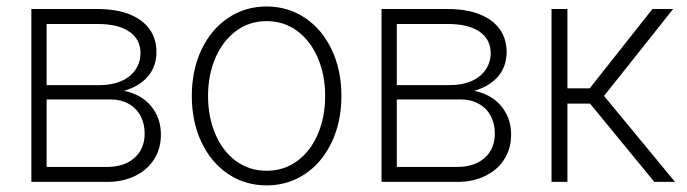

<svg xmlns="http://www.w3.org/2000/svg" viewBox="-20 -558 2106 589"><path d="M76.2 -530.3H280.3Q335.9 -530.3 376.5 -514.4Q417 -498.5 438.5 -468.8Q460 -439 460 -398.4Q459.5 -353 433.3 -323Q407.2 -293 360.4 -279.3Q392.6 -273.4 418.2 -255.6Q443.8 -237.8 458.7 -209.5Q473.6 -181.2 473.6 -144.5Q473.6 -102.5 453.1 -69.8Q432.6 -37.1 395 -18.6Q357.4 0 308.6 0H76.2ZM423.8 -148.4Q423.8 -179.2 410.9 -202.9Q397.9 -226.6 374.3 -239.7Q350.6 -252.9 320.3 -252.9H123V-45.9H308.6Q361.3 -45.9 392.6 -73.7Q423.8 -101.6 423.8 -148.4ZM411.1 -396.5Q410.2 -438.5 376 -461.4Q341.8 -484.4 280.3 -484.4H123V-296.9H286.1Q323.2 -296.9 351.6 -309.1Q379.9 -321.3 395.5 -344Q411.1 -366.7 411.1 -396.5Z M568.4 -263.7Q568.4 -342.8 597.9 -405.3Q627.4 -467.8 679.7 -502.9Q731.9 -538.1 797.9 -538.1Q863.8 -538.1 916 -502.9Q968.3 -467.8 997.8 -405.3Q1027.3 -342.8 1027.3 -263.7Q1027.3 -184.6 997.8 -122.1Q968.3 -59.6 916 -24.4Q863.8 10.7 797.9 10.7Q731.9 10.7 679.7 -24.4Q627.4 -59.6 597.9 -122.1Q568.4 -184.6 568.4 -263.7ZM977.5 -263.7Q977.5 -327.1 955.3 -379.6Q933.1 -432.1 892.3 -462.6Q851.6 -493.2 797.9 -493.2Q744.1 -493.2 703.4 -462.4Q662.6 -431.6 640.4 -379.4Q618.2 -327.1 618.2 -263.7Q618.2 -199.7 640.4 -147.2Q662.6 -94.7 703.4 -64.5Q744.1 -34.2 797.9 -34.2Q851.6 -34.2 892.3 -64.5Q933.1 -94.7 955.3 -147.2Q977.5 -199.7 977.5 -263.7Z M1150.4 -530.3H1354.5Q1410.2 -530.3 1450.7 -514.4Q1491.2 -498.5 1512.7 -468.8Q1534.2 -439 1534.2 -398.4Q1533.7 -353 1507.6 -323Q1481.4 -293 1434.6 -279.3Q1466.8 -273.4 1492.4 -255.6Q1518.1 -237.8 1533 -209.5Q1547.9 -181.2 1547.9 -144.5Q1547.9 -102.5 1527.3 -69.8Q1506.8 -37.1 1469.2 -18.6Q1431.6 0 1382.8 0H1150.4ZM1498 -148.4Q1498 -179.2 1485.1 -202.9Q1472.2 -226.6 1448.5 -239.7Q1424.8 -252.9 1394.5 -252.9H1197.3V-45.9H1382.8Q1435.5 -45.9 1466.8 -73.7Q1498 -101.6 1498 -148.4ZM1485.4 -396.5Q1484.4 -438.5 1450.2 -461.4Q1416 -484.4 1354.5 -484.4H1197.3V-296.9H1360.4Q1397.5 -296.9 1425.8 -309.1Q1454.1 -321.3 1469.7 -344Q1485.4 -366.7 1485.4 -396.5Z M1671.9 -530.3H1720.7V-287.1H1789.1L1981.4 -530.3H2044.9L1833 -263.7L2050.8 0H1987.3L1790 -240.2H1720.7V0H1671.9Z"/></svg>

Font: Pretendard GOV ExtraLight
Style: Regular
Weight: 200
Designer: Base glyphs from Inter by Rasmus Andersson; Hangeul glyphs from Noto Sans CJK(Source Han Sans) by Jang Soo-young and Kan
Foundry: Kil Hyung-jin
Version: Version 1.309